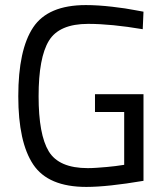

<svg xmlns="http://www.w3.org/2000/svg" viewBox="-20 -726 648 756"><path d="M354 -285V-355H545V-14Q403 10 320 10Q170 10 111 -78Q52 -166 52 -347Q52 -530 110.5 -618Q169 -706 318 -706Q365 -706 421.5 -699.5Q478 -693 512 -686L545 -680L542 -611Q418 -632 327 -632Q213 -632 172.5 -565.5Q132 -499 132 -347Q132 -196 172 -130Q212 -64 326 -64Q343 -64 363 -65.5Q383 -67 401 -68.5Q419 -70 434 -72Q449 -74 458.5 -75.5Q468 -77 469 -77V-285Z"/></svg>

Font: TitilliumText22L Rg
Style: Regular
Weight: 400
Designer: Campivisivi
Foundry: Campivisivi
Version: 1.000